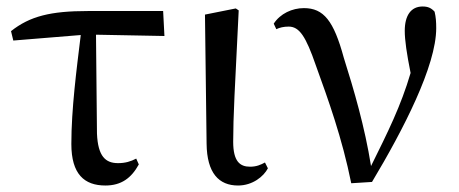

<svg xmlns="http://www.w3.org/2000/svg" viewBox="-20 -557 1416 592"><path d="M305 15C354 15 385 -8 408 -50L400 -68C383 -59 366 -54 344 -54C306 -54 282 -74 279 -145L276 -450L487 -446L483 -523H251C136 -523 72 -507 14 -461L21 -432L229 -449C216 -342 200 -221 200 -113C200 -20 240 15 305 15Z M714 15C759 15 793 -13 806 -38L797 -56C784 -49 771 -43 751 -43C720 -43 699 -59 699 -120C699 -196 704 -284 716 -525L707 -531L612 -512L617 -114C618 -23 655 15 714 15Z M1063 8 1127 4C1224 -158 1325 -354 1325 -470C1325 -490 1324 -504 1320 -521C1310 -532 1300 -537 1283 -537C1247 -537 1228 -509 1228 -462C1228 -433 1234 -392 1246 -332C1216 -230 1176 -150 1124 -45C1105 -165 1071 -281 1040 -379C1009 -493 978 -532 917 -532C881 -532 844 -515 824 -484L832 -467C842 -472 855 -475 870 -475C903 -475 923 -445 954 -355C992 -250 1035 -131 1063 8Z"/></svg>

Font: Source Han Serif SC Medium
Style: Regular
Weight: 500
Designer: Ryoko NISHIZUKA 西塚涼子 (kana & ideographs); Frank Grießhammer (Latin, Greek & Cyrillic); Wenlong ZHANG 张文龙 (bopomofo); San
Foundry: Adobe
Version: Version 2.003;hotconv 1.1.1;makeotfexe 2.6.0